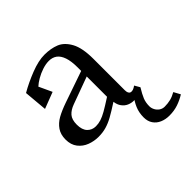

<svg xmlns="http://www.w3.org/2000/svg" viewBox="-158 -561 871 871"><g transform="rotate(-45 277.5 -125.5)"><path d="M40 -83.6Q40 -115.4 55 -137.3Q70 -159.2 95.4 -173.5Q120.8 -187.8 160.5 -201.6L310.4 -253.5V-276Q310.4 -316.4 301.6 -341.5Q292.9 -366.6 277 -378.1Q261.1 -389.5 238.6 -389.5Q218.6 -389.5 196.1 -382Q173.6 -374.5 154.3 -363.2Q135 -352 122.6 -340.4L151.6 -277.9L72.5 -247.6L62.6 -359.5Q104.8 -384 155.5 -403.8Q206.2 -423.5 244 -423.5Q284.9 -423.5 316.1 -410.9Q347.2 -398.2 367.8 -360.7Q388.4 -323.1 388.4 -253V-51.8Q388.4 -29.8 401.2 -26.2Q414 -22.8 433.2 -36.8L448.1 -11Q438.2 -0.5 421.1 5.2Q403.9 11 384.4 11Q367.9 11 353 4.4Q338.1 -2.2 327.8 -16.2Q317.4 -30.1 314.9 -51Q275.5 -25.5 251.6 -12.4Q227.8 0.8 204.8 7.4Q181.8 14 154.9 14Q127 14 100.8 4.2Q74.5 -5.6 57.2 -27.6Q40 -49.5 40 -83.6ZM310.4 -87.6V-217.9L179.9 -170.2Q152.9 -160.5 138.4 -143.9Q123.9 -127.4 123.9 -95.1Q123.9 -61.9 139.8 -45.2Q155.8 -28.5 180.2 -28.5Q197.1 -28.5 213.7 -33.8Q230.2 -39.1 251.2 -51Q272.2 -62.9 310.4 -87.6ZM361.6 96.2Q361.6 65.2 372.5 39.8Q383.4 14.4 401.6 -7.6L404.4 -11H448.1Q430.9 17 423.2 36Q415.6 55 415.6 78.5Q415.6 90.8 421.8 102.5Q427.9 114.2 439 121.8Q450.1 129.2 464 129.2Q483.9 129.2 501.9 124.8Q519.9 120.2 537.9 109.8L555.1 141.4Q532.1 155.8 506.6 164.5Q481.1 173.2 450.4 173.2Q425.9 173.2 405.7 164.6Q385.5 156 373.6 138.7Q361.6 121.4 361.6 96.2Z"/></g></svg>

Font: Didactic
Style: Regular
Weight: 400
Designer: Tyler Finck
Foundry: Etcetera Type Co
Version: Version 3.007;FEAKit 1.0